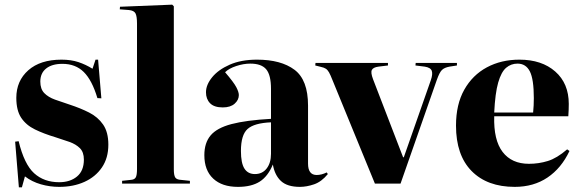

<svg xmlns="http://www.w3.org/2000/svg" viewBox="-20 -788 2494 824"><path d="M61 16 45 -180 60 -182Q84 -83 126.5 -44.5Q169 -6 234 -6Q281 -6 310.5 -30.5Q340 -55 340 -103Q340 -135 323 -152Q306 -169 278 -179Q250 -189 218 -199Q168 -214 130 -232.5Q92 -251 71 -282.5Q50 -314 50 -368Q50 -441 101.5 -486.5Q153 -532 244 -532Q285 -532 316.5 -521.5Q348 -511 377 -493L390 -532H401L415 -366L398 -367Q375 -444 339.5 -479Q304 -514 248 -514Q203 -514 178 -494Q153 -474 153 -438Q153 -406 170 -388.5Q187 -371 216 -360.5Q245 -350 279 -339Q325 -324 362.5 -305Q400 -286 422.5 -253.5Q445 -221 445 -167Q445 -110 417.5 -69.5Q390 -29 342.5 -7.5Q295 14 234 14Q194 14 155.5 3Q117 -8 87 -31L74 16Z M504 0V-12L541 -16Q557 -17 562.5 -26.5Q568 -36 568 -63V-687Q568 -718 561.5 -730.5Q555 -743 533 -745L494 -748L495 -759L719 -768L726 -761V-61Q726 -36 732 -26.5Q738 -17 757 -16L795 -12V0Z M1001 14Q933 14 895 -21.5Q857 -57 857 -122Q857 -175 884 -207Q911 -239 973.5 -255.5Q1036 -272 1143 -278V-407Q1143 -466 1122.5 -490.5Q1102 -515 1054 -515Q1025 -515 993.5 -504.5Q962 -494 946 -478Q983 -435 994 -414Q1005 -393 1005 -380Q1005 -359 987 -343Q969 -327 936 -327Q899 -327 881.5 -345Q864 -363 864 -392Q864 -424 890.5 -456.5Q917 -489 966 -510.5Q1015 -532 1083 -532Q1186 -532 1244 -488.5Q1302 -445 1302 -335V-86Q1302 -37 1339 -37Q1360 -37 1382 -48L1387 -41Q1360 -8 1328 3Q1296 14 1267 14Q1213 14 1186 -11Q1159 -36 1151 -82Q1130 -31 1094.5 -8.5Q1059 14 1001 14ZM1074 -41Q1106 -41 1124.5 -65Q1143 -89 1143 -128V-263Q1071 -260 1042.5 -234.5Q1014 -209 1014 -140Q1014 -88 1029 -64.5Q1044 -41 1074 -41Z M1589 0 1407 -444Q1398 -467 1392 -477.5Q1386 -488 1378.5 -493Q1371 -498 1357 -501L1333 -507L1334 -518H1645V-507L1604 -502Q1582 -499 1576 -488Q1570 -477 1581 -448L1710 -113H1713L1829 -444Q1838 -470 1833 -484Q1828 -498 1803 -502L1763 -507L1764 -518H1941V-507L1909 -502Q1887 -498 1876.5 -487.5Q1866 -477 1855 -446L1699 0Z M2189 14Q2071 14 2004 -54Q1937 -122 1937 -249Q1937 -340 1972.5 -403Q2008 -466 2069.5 -499Q2131 -532 2209 -532Q2305 -532 2363 -481Q2421 -430 2421 -342Q2421 -329 2420.5 -316.5Q2420 -304 2419 -289H2101Q2098 -187 2137 -136Q2176 -85 2250 -85Q2292 -85 2331 -97Q2370 -109 2414 -147L2424 -140Q2389 -66 2329.5 -26Q2270 14 2189 14ZM2101 -305H2268Q2271 -335 2271 -367Q2271 -448 2254 -481.5Q2237 -515 2201 -515Q2173 -515 2152 -497Q2131 -479 2118 -433.5Q2105 -388 2101 -305Z"/></svg>

Font: Literata 72pt
Style: Bold
Weight: 700
Designer: Latin by Veronika Burian and Jose Scaglione. Greek by Irene Vlachou. Cyrillic by Vera Evstafieva.
Foundry: TypeTogether
Version: Version 3.002